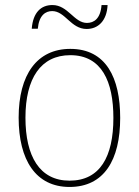

<svg xmlns="http://www.w3.org/2000/svg" viewBox="-20 -732 552 762"><path d="M106 -618H130C135 -672 161 -688 187 -688C239 -688 261 -617 324 -617C369 -617 404 -649 407 -712H383C379 -658 353 -641 325 -641C274 -641 250 -712 188 -712C143 -712 111 -683 106 -618ZM457 -264C457 -423 401 -538 259 -538C127 -538 54 -436 54 -265C54 -97 122 10 256 10C393 10 457 -97 457 -264ZM81 -265C81 -421 142 -513 259 -513C384 -513 430 -408 430 -264C430 -110 377 -15 256 -15C137 -15 81 -112 81 -265Z"/></svg>

Font: Noto Sans Arabic UI SmCn Th
Style: Regular
Weight: 100
Width: 4
Designer: Monotype Design Team, Nadine Chahine and Nizar Qandah
Foundry: Monotype Imaging Inc.
Version: Version 2.010